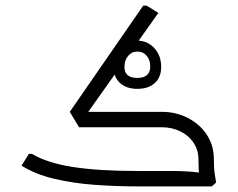

<svg xmlns="http://www.w3.org/2000/svg" viewBox="-20 -665 848 685"><path d="M273 -235 229 -266 491 -645H503L545 -619ZM470 0Q395 0 318.5 -5.5Q242 -11 174 -27Q106 -43 57 -74L83 -116H94Q147 -84 238.5 -69.5Q330 -55 470 -55H528V0ZM528 0V-55H596Q621 -55 645.5 -53.5Q670 -52 686 -50Q702 -48 702 -48V0ZM688 -97Q688 -129 671 -155Q654 -181 624 -196Q594 -211 557 -211H471V-222L477 -266H557Q608 -266 650.5 -244Q693 -222 718 -184Q743 -146 743 -97ZM697 0Q695 -13 691.5 -36Q688 -59 688 -97H743Q743 -64 746 -45Q749 -26 751 -14L736 0ZM262 -211 229 -266H534V-211ZM470 -348Q431 -348 408 -369Q385 -390 385 -426Q385 -465 409.5 -492.5Q434 -520 470 -520Q506 -520 530.5 -493.5Q555 -467 555 -426Q555 -389 532 -368.5Q509 -348 470 -348ZM470 -387Q516 -387 516 -428Q516 -451 503.5 -466Q491 -481 470 -481Q450 -481 437 -465.5Q424 -450 424 -426Q424 -387 470 -387Z"/></svg>

Font: Fustat Light
Style: Regular
Weight: 300
Designer: Mohamed Gaber, Khaled Hosny, Laura Garcia Mut
Foundry: Kief Type Foundry, Alif Type Foundry, Hard Type Foundry
Version: Version 1.007